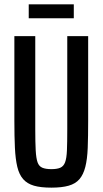

<svg xmlns="http://www.w3.org/2000/svg" viewBox="-20 -854 471 882"><path d="M216 8Q167 8 136 -1Q105 -10 86.5 -31Q68 -52 59.5 -87.5Q51 -123 48.5 -175Q46 -227 46 -300V-688H142V-260Q142 -200 144 -163.5Q146 -127 152.5 -108.5Q159 -90 174.5 -83.5Q190 -77 216 -77Q242 -77 257 -83.5Q272 -90 279 -108.5Q286 -127 287.5 -163.5Q289 -200 289 -260V-688H385V-300Q385 -227 383 -175Q381 -123 372 -87.5Q363 -52 345 -31Q327 -10 295.5 -1Q264 8 216 8ZM112 -770V-834H319V-770Z"/></svg>

Font: Saira ExtraCondensed SemiBold
Style: Regular
Weight: 600
Width: 2
Designer: Hector Gatti with collaboration of the Omnibus-Type team
Foundry: Omnibus-Type
Version: Version 1.101